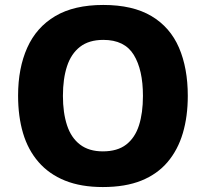

<svg xmlns="http://www.w3.org/2000/svg" viewBox="-20 -745 832 775"><path d="M738 -358Q738 -275 718 -207.5Q698 -140 656.5 -91Q615 -42 550.5 -16Q486 10 395 10Q307 10 242.5 -16Q178 -42 135.5 -91Q93 -140 73 -207.5Q53 -275 53 -359Q53 -470 90 -552.5Q127 -635 203 -680Q279 -725 397 -725Q516 -725 591.5 -680Q667 -635 702.5 -552.5Q738 -470 738 -358ZM234 -358Q234 -290 250.5 -239.5Q267 -189 303 -161.5Q339 -134 395 -134Q454 -134 489.5 -161.5Q525 -189 541 -239Q557 -289 557 -358Q557 -463 520 -523.5Q483 -584 397 -584Q339 -584 303 -556Q267 -528 250.5 -477.5Q234 -427 234 -358Z"/></svg>

Font: Noto Sans Hebrew Thin ExtraBold
Style: Regular
Weight: 800
Version: Version 3.001